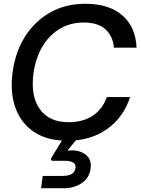

<svg xmlns="http://www.w3.org/2000/svg" viewBox="-20 -732 745 1015"><path d="M336 12Q230 12 160.5 -34Q91 -80 61.5 -162.5Q32 -245 47 -353Q62 -460 113.5 -540.5Q165 -621 246 -666.5Q327 -712 431 -712Q556 -712 626.5 -651Q697 -590 702 -480H582Q577 -541 537.5 -577Q498 -613 423 -613Q353 -613 297.5 -580.5Q242 -548 205.5 -488Q169 -428 157 -345Q141 -224 190.5 -155Q240 -86 342 -86Q419 -86 470.5 -120.5Q522 -155 545 -219H668Q632 -110 545 -49Q458 12 336 12ZM197 263 206 198H310Q340 198 357.5 188.5Q375 179 379 157Q382 136 366.5 127Q351 118 321 118H259Q249 118 250 109Q250 106 252 102L317 -5H393L336 65Q348 63 359 63Q406 63 435.5 87.5Q465 112 459 159Q452 210 411.5 236.5Q371 263 318 263Z"/></svg>

Font: Host Grotesk Medium
Style: Italic
Weight: 500
Italic angle: -8°
Designer: Doğukan Karapınar based on Poppins by Indian Type Foundry, Jonny Pinhorn
Foundry: Element Type
Version: Version 1.001; ttfautohint (v1.8.4.7-5d5b)